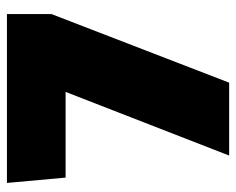

<svg xmlns="http://www.w3.org/2000/svg" viewBox="-82 -582 665 540"><g transform="rotate(-90 250.0 -312.5)"><path d="M287 0H82L261 -460H20L5 -625H480V-500Z"/></g></svg>

Font: Changa ExtraBold
Style: Regular
Weight: 800
Designer: Eduardo Rodriguez Tunni
Foundry: Eduardo Rodriguez Tunni
Version: Version 3.002; ttfautohint (v1.8.2)